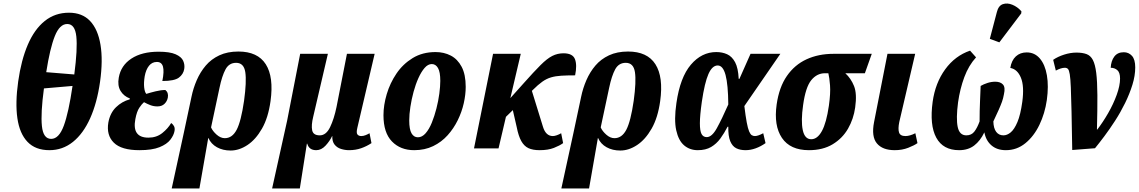

<svg xmlns="http://www.w3.org/2000/svg" viewBox="-20 -841 6453 1088"><path d="M260 10Q181 10 136 -37Q91 -84 78.5 -171Q66 -258 83 -379Q100 -500 137.5 -587.5Q175 -675 233.5 -722Q292 -769 371 -769Q446 -769 490.5 -722Q535 -675 549.5 -587Q564 -499 547 -378Q530 -258 491 -171Q452 -84 393.5 -37Q335 10 260 10ZM401 -419Q420 -564 412.5 -634.5Q405 -705 361 -705Q318 -705 290.5 -636Q263 -567 242 -432ZM270 -54Q314 -54 341.5 -128.5Q369 -203 391 -354L229 -340Q210 -199 217.5 -126.5Q225 -54 270 -54Z M770 10Q668 10 625 -32.5Q582 -75 594 -147Q604 -201 637.5 -233.5Q671 -266 715 -278L716 -283Q681 -296 663 -326Q645 -356 653 -401Q665 -470 724.5 -509Q784 -548 879 -548Q942 -548 975 -533.5Q1008 -519 1018 -496.5Q1028 -474 1024 -450Q1019 -420 993.5 -401Q968 -382 900 -382Q911 -437 903.5 -463.5Q896 -490 869 -490Q842 -490 824.5 -468.5Q807 -447 800 -409Q794 -372 797 -345.5Q800 -319 809 -309Q831 -316 861.5 -323.5Q892 -331 917 -331Q936 -316 931 -288Q927 -267 912 -252.5Q897 -238 872 -238Q851 -238 832.5 -245Q814 -252 796 -262Q784 -252 769.5 -230.5Q755 -209 747 -166Q727 -61 821 -61Q867 -61 899.5 -87Q932 -113 950 -144Q959 -138 965.5 -127Q972 -116 969 -99Q965 -75 945.5 -49.5Q926 -24 884 -7Q842 10 770 10Z M1065 -292Q1075 -341 1095 -387Q1115 -433 1146 -469.5Q1177 -506 1223 -527.5Q1269 -549 1331 -549Q1440 -549 1486 -477Q1532 -405 1513 -268Q1500 -174 1464.5 -112Q1429 -50 1382 -19Q1335 12 1287 12Q1243 12 1209.5 -6.5Q1176 -25 1161 -59H1160L1110 227H953L1022 -90ZM1254 -58Q1296 -58 1321 -105.5Q1346 -153 1363 -270Q1378 -379 1370 -432Q1362 -485 1318 -485Q1278 -485 1258 -448Q1238 -411 1224 -344L1176 -119Q1185 -98 1207.5 -78Q1230 -58 1254 -58Z M1522 227 1607 -157 1681 -536H1838L1755 -180Q1743 -131 1749 -102.5Q1755 -74 1792 -74Q1828 -74 1850.5 -120.5Q1873 -167 1887 -235L1946 -536H2103L2005 -117Q1998 -88 2005.5 -79Q2013 -70 2027 -70Q2039 -70 2051.5 -75Q2064 -80 2074 -86L2085 -30Q2058 -12 2026.5 -1Q1995 10 1958 10Q1935 10 1912.5 3Q1890 -4 1876 -21.5Q1862 -39 1863 -70H1862Q1849 -42 1825 -16Q1801 10 1772 10Q1731 10 1721 -27H1719L1679 227Z M2327 10Q2249 10 2201 -39.5Q2153 -89 2153 -188Q2153 -245 2171.5 -307.5Q2190 -370 2226.5 -424Q2263 -478 2318.5 -512Q2374 -546 2448 -546Q2496 -546 2534.5 -526Q2573 -506 2596 -462.5Q2619 -419 2619 -349Q2619 -305 2608 -256Q2597 -207 2574 -160Q2551 -113 2516.5 -74.5Q2482 -36 2434.5 -13Q2387 10 2327 10ZM2348 -63Q2372 -63 2392 -86Q2412 -109 2427 -146Q2442 -183 2453 -226Q2464 -269 2469.5 -310.5Q2475 -352 2475 -383Q2475 -433 2462 -455.5Q2449 -478 2427 -478Q2405 -478 2386 -456Q2367 -434 2351 -398.5Q2335 -363 2323.5 -320.5Q2312 -278 2305.5 -235.5Q2299 -193 2299 -158Q2299 -108 2312 -85.5Q2325 -63 2348 -63Z M2666 0 2774 -536H2931L2872 -285L2949 -371Q3006 -435 3043 -472Q3080 -509 3109.5 -524Q3139 -539 3173 -539Q3225 -539 3238 -506Q3251 -473 3239 -414Q3193 -414 3160.5 -412Q3128 -410 3102.5 -402.5Q3077 -395 3053 -378Q3029 -361 2999 -331L2994 -326L3057 -122Q3073 -70 3113 -70Q3122 -70 3135 -74.5Q3148 -79 3160 -86L3171 -30Q3152 -16 3119 -3Q3086 10 3038 10Q2999 10 2974.5 -1.5Q2950 -13 2934 -41.5Q2918 -70 2908 -121L2886 -217L2847 -179L2805 0Z M3273 -292Q3283 -341 3303 -387Q3323 -433 3354 -469.5Q3385 -506 3431 -527.5Q3477 -549 3539 -549Q3648 -549 3694 -477Q3740 -405 3721 -268Q3708 -174 3672.5 -112Q3637 -50 3590 -19Q3543 12 3495 12Q3451 12 3417.5 -6.5Q3384 -25 3369 -59H3368L3318 227H3161L3230 -90ZM3462 -58Q3504 -58 3529 -105.5Q3554 -153 3571 -270Q3586 -379 3578 -432Q3570 -485 3526 -485Q3486 -485 3466 -448Q3446 -411 3432 -344L3384 -119Q3393 -98 3415.5 -78Q3438 -58 3462 -58Z M3934 10Q3889 10 3857 -17Q3825 -44 3812 -102.5Q3799 -161 3813 -257Q3834 -403 3895 -474.5Q3956 -546 4039 -546Q4073 -546 4100.5 -533.5Q4128 -521 4145.5 -488.5Q4163 -456 4166 -394H4170L4233 -536H4402L4198 -240Q4205 -182 4211.5 -147.5Q4218 -113 4225 -96.5Q4232 -80 4240 -75Q4248 -70 4258 -70Q4275 -70 4305 -86L4318 -30Q4291 -11 4262 -0.5Q4233 10 4205 10Q4174 10 4152 -1Q4130 -12 4118 -41Q4106 -70 4107 -123H4103Q4084 -86 4062 -56Q4040 -26 4009.5 -8Q3979 10 3934 10ZM3985 -64Q4014 -64 4042 -114.5Q4070 -165 4107 -249Q4106 -362 4091.5 -416Q4077 -470 4047 -470Q4016 -470 3994.5 -421.5Q3973 -373 3957 -264Q3946 -186 3946 -142.5Q3946 -99 3955.5 -81.5Q3965 -64 3985 -64Z M4564 10Q4458 10 4411 -59.5Q4364 -129 4381 -249Q4395 -347 4439 -410.5Q4483 -474 4550.5 -505Q4618 -536 4703 -536H4920L4881 -426H4770Q4802 -397 4819.5 -353.5Q4837 -310 4826 -232Q4817 -167 4785.5 -112Q4754 -57 4698.5 -23.5Q4643 10 4564 10ZM4577 -52Q4612 -52 4637.5 -98.5Q4663 -145 4677 -242Q4687 -313 4683.5 -357.5Q4680 -402 4674 -426H4655Q4609 -426 4577 -386.5Q4545 -347 4531 -246Q4518 -156 4529 -104Q4540 -52 4577 -52Z M5050 10Q4981 10 4949 -28.5Q4917 -67 4933 -149L5009 -536H5166L5076 -150Q5068 -111 5074.5 -90.5Q5081 -70 5111 -70Q5135 -70 5167 -86L5179 -30Q5161 -17 5126.5 -3.5Q5092 10 5050 10Z M5265 -264Q5280 -371 5336 -448Q5392 -525 5477 -554L5511 -516Q5469 -470 5444.5 -404Q5420 -338 5409 -261Q5397 -169 5407 -121.5Q5417 -74 5456 -74Q5485 -74 5501.5 -95.5Q5518 -117 5531 -153Q5531 -212 5533.5 -268.5Q5536 -325 5537 -354Q5554 -364 5576 -371Q5598 -378 5620 -378Q5649 -378 5663.5 -362Q5678 -346 5669 -307Q5665 -284 5658 -264.5Q5651 -245 5639.5 -219Q5628 -193 5609 -153Q5610 -114 5625 -94Q5640 -74 5666 -74Q5687 -74 5707.5 -91Q5728 -108 5745.5 -149.5Q5763 -191 5773 -264Q5785 -353 5765 -401Q5745 -449 5705 -456Q5712 -499 5736.5 -521.5Q5761 -544 5798 -544Q5843 -544 5872.5 -509.5Q5902 -475 5912.5 -414Q5923 -353 5912 -274Q5901 -198 5870 -133.5Q5839 -69 5790.5 -29.5Q5742 10 5680 10Q5630 10 5598.5 -17Q5567 -44 5558 -91Q5535 -43 5500.5 -16.5Q5466 10 5415 10Q5324 10 5285.5 -61Q5247 -132 5265 -264ZM5643 -601 5589 -621 5629 -773Q5638 -809 5663 -817.5Q5688 -826 5717 -814Q5746 -802 5768 -777L5767 -765Z M5948 -502Q5974 -520 6010 -531.5Q6046 -543 6080 -543Q6114 -543 6137 -534.5Q6160 -526 6173 -501Q6186 -476 6192 -428Q6198 -380 6198.5 -301.5Q6199 -223 6196 -107H6198Q6229 -147 6259 -199Q6289 -251 6308 -303.5Q6327 -356 6327 -396Q6327 -430 6311.5 -443.5Q6296 -457 6274 -457Q6276 -496 6294.5 -520.5Q6313 -545 6348 -545Q6376 -545 6394.5 -524.5Q6413 -504 6413 -459Q6413 -412 6397 -360.5Q6381 -309 6355.5 -257Q6330 -205 6299 -157Q6268 -109 6238 -69Q6208 -29 6185 -1L6056 9Q6054 -123 6052 -209Q6050 -295 6048 -345.5Q6046 -396 6042 -420Q6038 -444 6031.5 -450.5Q6025 -457 6014 -457Q5993 -457 5963 -441Z"/></svg>

Font: Noto Serif ExtraCondensed ExtraBold
Style: Italic
Weight: 800
Width: 2
Italic angle: -12°
Designer: Monotype Design Team
Foundry: Monotype Imaging Inc.
Version: Version 2.013